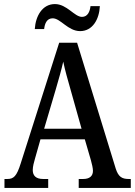

<svg xmlns="http://www.w3.org/2000/svg" viewBox="-20 -924 663 944"><path d="M374 -771C435 -771 468 -829 471 -894H425C422 -867 411 -841 383 -841C346 -841 309 -904 250 -904C188 -904 155 -845 151 -781H197C200 -808 210 -834 239 -834C278 -834 314 -771 374 -771ZM2 0H217V-44H192C157 -44 141 -60 141 -88C141 -104 147 -128 152 -144L179 -239H397L427 -136C432 -118 437 -97 437 -84C437 -58 420 -44 389 -44H367V0H623V-44H613C579 -44 562 -55 549 -95L359 -714H271L82 -121C62 -57 47 -44 16 -44H2ZM197 -291 254 -484C269 -535 282 -581 291 -621C299 -581 313 -532 329 -476L381 -291Z"/></svg>

Font: Noto Serif Bengali Condensed Medium
Style: Regular
Weight: 500
Width: 3
Designer: Juan Bruce, Universal Thirst, Indian Type Foundry and the Monotype Design Team.
Foundry: Monotype Imaging Inc.
Version: Version 2.003